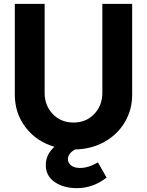

<svg xmlns="http://www.w3.org/2000/svg" viewBox="-20 -765 764 998"><path d="M218 93Q218 38 263 -2Q170 -29 113.5 -102.5Q57 -176 57 -273V-745H212V-283Q212 -216 254.5 -172Q297 -128 362 -128Q427 -128 469.5 -172Q512 -216 512 -283V-745H667V-273Q667 -194 628.5 -129.5Q590 -65 522.5 -27.5Q455 10 370 12Q333 33 333 62Q333 82 349.5 95Q366 108 396 108Q440 108 489 79L534 158Q464 213 380 213Q310 213 264 181Q218 149 218 93Z"/></svg>

Font: Eudoxus Sans ExtraBold
Style: Regular
Weight: 800
Designer: Stijn de Vries
Foundry: tokotype
Version: Version 2.005